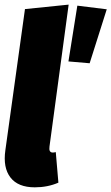

<svg xmlns="http://www.w3.org/2000/svg" viewBox="-21 -783 477 822"><path d="M272.9 -763.2 190.9 -155.8Q187 -129.9 205.1 -129.9Q210 -129.9 217.8 -131.8L229 -1Q183.1 19 127.9 19Q56.2 19 23.7 -23.2Q-8.8 -65.4 2 -140.1L85.9 -744.1ZM310.1 -758.8 436 -743.2 362.8 -512.2 272 -520Z"/></svg>

Font: Fira Sans Compressed Heavy
Style: Italic
Weight: 900
Width: 3
Italic angle: -8°
Designer: Carrois Corporate & Edenspiekermann AG
Foundry: Carrois Corporate GbR & Edenspiekermann AG
Version: Version 4.203;PS 004.203;hotconv 1.0.88;makeotf.lib2.5.64775